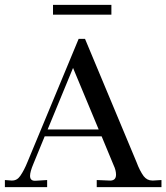

<svg xmlns="http://www.w3.org/2000/svg" viewBox="-40 -766 681 786"><path d="M-20 0V-29L6 -27H10Q30 -27 43 -46Q59 -69 73 -104L282 -607H308L519 -102Q532 -67 548 -45Q562 -27 583 -27H588L621 -29V0H356V-29L405 -27Q435 -24 435 -51Q435 -69 425 -90L376 -208H143L97 -96Q83 -63 83 -46Q83 -25 105 -26L153 -29V0ZM177 -706V-746H416V-706ZM155 -236H364L259 -488Z"/></svg>

Font: UnnaRegular
Style: Regular
Weight: 400
Designer: Jorge de Buen Unna
Foundry: Omnibus-Type
Version: Version 2.008;hotconv 1.0.109;makeotfexe 2.5.65596